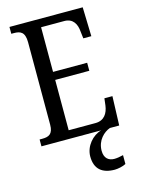

<svg xmlns="http://www.w3.org/2000/svg" viewBox="-139 -792 814 1109"><g transform="rotate(-15 268.0 -237.0)"><path d="M31 0H388C336 14 288 68 288 130C288 206 332 240 406 240C424 240 455 234 473 224V171C453 176 435 179 419 179C386 179 360 160 360 115C360 52 404 13 440 0H496L502 -174H454L449 -132C443 -88 421 -49 367 -49H207V-350H411V-398H207V-665H346C398 -665 418 -626 421 -582L426 -540H474L469 -714H31V-673H47C83 -673 112 -664 112 -601V-108C112 -51 85 -41 47 -41H31Z"/></g></svg>

Font: Noto Serif Bengali Condensed
Style: Regular
Weight: 400
Width: 3
Designer: Juan Bruce, Universal Thirst, Indian Type Foundry and the Monotype Design Team.
Foundry: Monotype Imaging Inc.
Version: Version 2.003